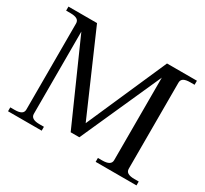

<svg xmlns="http://www.w3.org/2000/svg" viewBox="-142 -906 1187 1112"><g transform="rotate(30 451.5 -350.0)"><path d="M22 -26H51Q80 -26 94.5 -34.5Q109 -43 109 -62V-637Q109 -656 94.5 -664.5Q80 -673 51 -673H22V-700H213L446 -165L681 -700H881V-673H852Q823 -673 808.5 -664.5Q794 -656 794 -637V-62Q794 -43 808.5 -34.5Q823 -26 852 -26H881V0H608V-26H637Q696 -26 696 -62V-614L455 -76H397L159 -612V-62Q159 -26 217 -26H247V0H22Z"/></g></svg>

Font: TavirajRegular
Style: Regular
Weight: 400
Designer: Katatrad Team
Foundry: CadsonDemak
Version: Version 1.000